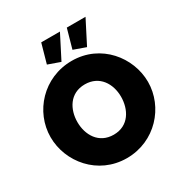

<svg xmlns="http://www.w3.org/2000/svg" viewBox="-206 -1072 1178 1235"><g transform="rotate(-30 382.5 -454.5)"><path d="M414 -915H275L235 -773L325 -741ZM604 -915H465L425 -773L515 -741ZM381 6C592 6 743 -166 743 -352C743 -533 601 -714 385 -714C174 -714 22 -544 22 -356C22 -173 166 6 381 6ZM220 -354C220 -447 270 -541 382 -541C491 -541 545 -452 545 -356C545 -263 496 -167 383 -167C272 -167 220 -259 220 -354Z"/></g></svg>

Font: Raleway Black
Style: Regular
Weight: 900
Designer: Matt McInerney, Pablo Impallari, Rodrigo Fuenzalida
Foundry: Matt McInerney, Pablo Impallari, Rodrigo Fuenzalida
Version: Version 3.000g; ttfautohint (v1.5) -l 8 -r 28 -G 28 -x 14 -D